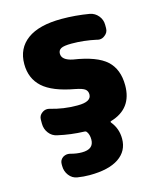

<svg xmlns="http://www.w3.org/2000/svg" viewBox="-113 -638 758 915"><g transform="rotate(-15 266.0 -181.0)"><path d="M214.8 196.3Q185.5 196.3 155.3 191.4Q130.9 187.5 115.2 167Q99.6 146.5 99.6 120.1V110.4Q99.6 90.8 116.2 79.1Q127.9 72.3 139.6 72.3Q146.5 72.3 153.3 74.2Q181.6 82 208 82Q266.6 82 266.6 34.2Q266.6 9.8 255.9 -4.9Q252 -10.7 244.1 -10.7Q178.7 -12.7 114.3 -27.3Q89.8 -32.2 74.2 -52.7Q58.6 -73.2 58.6 -99.6V-119.1Q58.6 -139.6 75.2 -151.4Q86.9 -160.2 100.6 -160.2Q106.4 -160.2 113.3 -158.2Q176.8 -139.6 242.2 -139.6Q245.1 -139.6 247.1 -139.6Q313.5 -139.6 313.5 -175.8Q313.5 -192.4 301.8 -201.7Q290 -210.9 254.9 -217.8Q146.5 -237.3 98.6 -280.8Q50.8 -324.2 50.8 -395.5Q50.8 -472.7 108.4 -515.1Q166 -557.6 278.3 -557.6Q345.7 -557.6 415 -545.9Q439.5 -541 455.6 -521.5Q471.7 -502 471.7 -476.6V-460Q471.7 -438.5 454.1 -425.8Q442.4 -416 427.7 -416Q421.9 -416 416 -418Q353.5 -431.6 293.9 -431.6Q254.9 -431.6 241.2 -423.8Q227.5 -416 227.5 -399.4Q227.5 -367.2 281.2 -356.4Q395.5 -338.9 442.4 -295.9Q489.3 -252.9 489.3 -173.8Q489.3 -58.6 380.9 -26.4Q374 -24.4 378.9 -18.6Q409.2 18.6 409.2 68.4Q409.2 128.9 359.4 162.6Q309.6 196.3 214.8 196.3Z"/></g></svg>

Font: Gen Jyuu Gothic Heavy
Style: Bold
Weight: 900
Designer: [Source Han Sans]
Ryoko NISHIZUKA  (kana & ideographs); Paul D. Hunt (Latin, Greek & Cyrillic); Wenlong ZHANG  (bopomofo
Version: Version 1.002.20150607